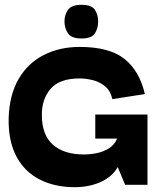

<svg xmlns="http://www.w3.org/2000/svg" viewBox="-20 -768 676 798"><path d="M290 10Q207 10 144 -22.5Q81 -55 47.5 -119Q14 -183 16 -278Q19 -374 57.5 -440Q96 -506 162 -539.5Q228 -573 311 -573Q435 -573 497.5 -523Q560 -473 582 -377L447 -356Q439 -391 416.5 -409.5Q394 -428 365.5 -435Q337 -442 311 -442Q227 -442 190 -398.5Q153 -355 154 -289Q154 -208 199.5 -167Q245 -126 330 -126Q355 -126 382 -131.5Q409 -137 432 -151Q455 -165 467 -192H376V-292H593V0H500L470 -72H468Q459 -55 442.5 -40Q426 -25 403.5 -14Q381 -3 352.5 3.5Q324 10 290 10ZM319 -608Q277 -608 262.5 -629.5Q248 -651 248 -679Q248 -706 262.5 -727Q277 -748 319 -748Q361 -748 374.5 -727Q388 -706 388 -679Q388 -651 374.5 -629.5Q361 -608 319 -608Z"/></svg>

Font: Darker Grotesque Black
Style: Regular
Weight: 900
Designer: Gabriel Lam
Foundry: TypeRant
Version: Version 1.000;gftools[0.9.28]